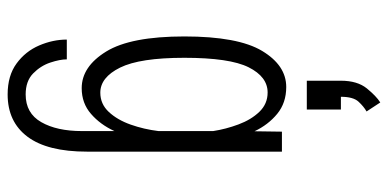

<svg xmlns="http://www.w3.org/2000/svg" viewBox="-270 -520 991 490"><g transform="rotate(90 225.0 -275.5)"><path d="M205.5 11Q150.5 11 112 -51.5Q73.5 -114 73.5 -251Q73.5 -388 110.5 -449.5Q147.5 -511 202.5 -511Q243 -511 271 -488Q299 -465 315.5 -430L316.5 -500H367.5V-2.5Q367.5 98.5 329.5 149.2Q291.5 200 221.5 200Q173.5 200 142.5 177.2Q111.5 154.5 96.5 119.5Q81.5 84.5 81.5 49H132Q132 66.5 140.2 91.2Q148.5 116 168 135Q187.5 154 221.5 154Q269.5 154 292.2 114.2Q315 74.5 315 10.5V-72.5Q298.5 -36.5 271.2 -12.8Q244 11 205.5 11ZM128 -251Q128 -137.5 153 -87Q178 -36.5 217 -36.5Q246 -36.5 266.2 -58.2Q286.5 -80 298.5 -114Q310.5 -148 315 -185V-324.5Q310 -357 298 -389.2Q286 -421.5 265.8 -442.5Q245.5 -463.5 216.5 -463.5Q176.5 -463.5 152.2 -415Q128 -366.5 128 -251ZM260 -650.5V-563.5H186.5V-650.5Q186.5 -692.5 206.2 -716.8Q226 -741 242 -751L265 -716Q252.5 -709 240 -695.5Q227.5 -682 227.5 -650.5Z"/></g></svg>

Font: Trispace Condensed ExtraLight
Style: Regular
Weight: 200
Width: 3
Designer: Tyler Finck
Foundry: Etcetera Type Company
Version: Version 1.210; ttfautohint (v1.8.3)